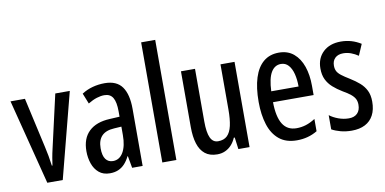

<svg xmlns="http://www.w3.org/2000/svg" viewBox="-73 -973 2400 1196"><g transform="rotate(-10 1127.0 -375.0)"><path d="M141.6 0 3.9 -539.1H95.2L166 -222.2Q172.9 -193.4 178.2 -163.1Q183.6 -132.8 188 -100.1H191.9Q194.3 -119.6 199 -146.7Q203.6 -173.8 211.4 -206.5L287.1 -539.1H378.9L239.3 0Z M600.6 -548.8Q676.3 -548.8 710.4 -501Q744.6 -453.1 744.6 -361.3V0H678.2L664.6 -75.7H662.1Q648.4 -47.9 630.6 -28.8Q612.8 -9.8 589.8 0Q566.9 9.8 537.1 9.8Q494.6 9.8 467.8 -12.9Q440.9 -35.6 428.2 -72.3Q415.5 -108.9 415.5 -150.9Q415.5 -231.9 461.9 -275.9Q508.3 -319.8 593.3 -323.7L656.2 -327.1V-360.4Q656.2 -419.9 639.4 -447.8Q622.6 -475.6 585.4 -475.6Q563 -475.6 537.4 -467.5Q511.7 -459.5 481.9 -441.4L455.1 -508.3Q486.8 -528.8 523.9 -538.8Q561 -548.8 600.6 -548.8ZM656.7 -264.2 610.4 -261.2Q557.6 -258.3 531.7 -231.4Q505.9 -204.6 505.9 -153.8Q505.9 -106.9 522.5 -84.5Q539.1 -62 568.8 -62Q609.9 -62 633.3 -101.8Q656.7 -141.6 656.7 -210.9Z M958 0H869.1V-759.8H958Z M1420.9 -539.1V0H1350.1L1340.3 -74.7H1334.5Q1323.2 -48.3 1305.9 -29.5Q1288.6 -10.7 1266.1 -0.5Q1243.7 9.8 1215.8 9.8Q1168.5 9.8 1138.9 -13.9Q1109.4 -37.6 1095.7 -81.3Q1082 -125 1082 -185.5V-539.1H1170.9V-206.1Q1170.9 -136.2 1186.5 -103Q1202.1 -69.8 1234.9 -69.8Q1271.5 -69.8 1292.5 -90.1Q1313.5 -110.4 1322.8 -151.1Q1332 -191.9 1332 -253.9V-539.1Z M1702.1 -547.9Q1758.3 -547.9 1795.7 -516.4Q1833 -484.9 1851.6 -430.9Q1870.1 -377 1870.1 -308.6V-250H1613.3Q1614.3 -157.2 1643.1 -111.1Q1671.9 -64.9 1730.5 -64.9Q1760.7 -64.9 1789.3 -73.7Q1817.9 -82.5 1849.1 -102.5V-24.9Q1819.8 -7.3 1787.8 1.2Q1755.9 9.8 1719.7 9.8Q1650.9 9.8 1607.9 -25.6Q1564.9 -61 1545.2 -123.5Q1525.4 -186 1525.4 -266.6Q1525.4 -356.9 1545.4 -419.7Q1565.4 -482.4 1604.7 -515.1Q1644 -547.9 1702.1 -547.9ZM1702.6 -476.1Q1663.1 -476.1 1640.4 -438Q1617.7 -399.9 1614.3 -318.8H1787.1Q1787.1 -362.3 1778.1 -398.2Q1769 -434.1 1750.2 -455.1Q1731.4 -476.1 1702.6 -476.1Z M2222.7 -146.5Q2222.7 -96.2 2204.3 -61.3Q2186 -26.4 2151.1 -8.3Q2116.2 9.8 2066.4 9.8Q2028.8 9.8 1996.8 1.2Q1964.8 -7.3 1940.9 -20.5V-110.4Q1963.4 -92.8 1995.8 -80.8Q2028.3 -68.8 2062 -68.8Q2096.7 -68.8 2115.7 -88.1Q2134.8 -107.4 2134.8 -142.6Q2134.8 -163.1 2127 -178.7Q2119.1 -194.3 2101.1 -209.2Q2083 -224.1 2051.8 -241.7Q2018.6 -261.7 1993.4 -284.2Q1968.3 -306.6 1954.3 -335.7Q1940.4 -364.7 1940.4 -405.3Q1940.4 -470.2 1982.2 -509.5Q2023.9 -548.8 2093.8 -548.8Q2128.9 -548.8 2160.4 -539.6Q2191.9 -530.3 2220.7 -512.2L2190.4 -441.9Q2168.9 -456.5 2145.3 -465.3Q2121.6 -474.1 2096.2 -474.1Q2063.5 -474.1 2044.9 -456.3Q2026.4 -438.5 2026.4 -408.2Q2026.4 -387.7 2033.9 -373Q2041.5 -358.4 2060.1 -344Q2078.6 -329.6 2110.8 -310.1Q2144 -289.6 2169.2 -267.6Q2194.3 -245.6 2208.5 -216.8Q2222.7 -188 2222.7 -146.5Z"/></g></svg>

Font: Open Sans Condensed Medium
Style: Regular
Weight: 500
Width: 3
Designer: Monotype Design Team
Foundry: Monotype Imaging Inc.
Version: Version 3.000